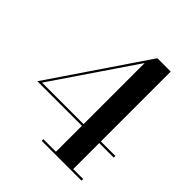

<svg xmlns="http://www.w3.org/2000/svg" viewBox="-202 -888 1027 1027"><g transform="rotate(45 311.0 -375.0)"><path d="M276 0V-12.5H371V-683.5L57 -221.5H612V-209H34L401 -750H502V-12.5H577V0Z"/></g></svg>

Font: Bodoni Moda 18pt SemiBold
Style: Regular
Weight: 600
Designer: Owen Earl
Foundry: indestructible type
Version: Version 2.005